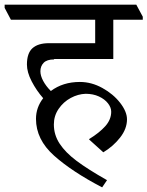

<svg xmlns="http://www.w3.org/2000/svg" viewBox="-51 -665 635 827"><path d="M182 -409Q151 -409 137 -394.5Q123 -380 123 -358Q123 -339 135 -316.5Q147 -294 168 -273Q220 -312 293 -312Q343 -312 390 -286Q437 -260 466.5 -222Q496 -184 496 -151Q496 -110 466 -72Q436 -34 394 -9L333 -64V-66Q377 -93 402.5 -121.5Q428 -150 428 -184Q428 -202 414 -220Q400 -238 375 -249.5Q350 -261 318 -261Q285 -260 253.5 -243Q222 -226 201.5 -196Q181 -166 181 -129Q181 -84 206 -46Q231 -8 279 28Q327 64 410 111L389 142Q260 75 182 5.5Q104 -64 104 -153Q104 -202 135 -242Q106 -275 85.5 -314.5Q65 -354 65 -387Q65 -436 89 -457.5Q113 -479 160 -479H359V-580H-4L-31 -631V-645H536L564 -593V-580H437V-411H182Z"/></svg>

Font: Martel
Style: Regular
Weight: 400
Designer: Dan Reynolds
Foundry: Dan Reynolds
Version: Version 1.001; ttfautohint (v1.1) -l 5 -r 5 -G 72 -x 0 -D la